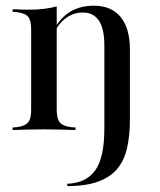

<svg xmlns="http://www.w3.org/2000/svg" viewBox="-20 -447 549 660"><path d="M131.5 -2.4Q103.2 -2.4 78.2 -1.6Q53.2 -0.8 23.4 0V-8.9L36.3 -9.7Q64.5 -12.9 75.8 -25.4Q87.1 -37.9 87.1 -68.5V-207.3H175V-68.5Q175 -37.9 186.3 -25.4Q197.6 -12.9 225.8 -9.7L239.5 -8.9V0Q208.9 -0.8 183.9 -1.6Q158.9 -2.4 131.5 -2.4ZM87.1 -207.3V-346.8Q87.1 -377.4 76.2 -389.9Q65.3 -402.4 34.7 -405.6L23.4 -406.5V-415.3Q41.9 -414.5 54.4 -414.1Q66.9 -413.7 79 -413.7Q106.5 -413.7 130.6 -416.5Q154.8 -419.4 175 -425V-415.3V-207.3ZM338.7 -207.3V-291.1Q338.7 -347.6 320.2 -375.8Q301.6 -404 264.5 -404Q229 -404 200.8 -380.2Q172.6 -356.5 153.2 -307.3L150.8 -312.1Q172.6 -371 210.1 -399.2Q247.6 -427.4 302.4 -427.4Q362.9 -427.4 394.8 -388.3Q426.6 -349.2 426.6 -276.6V-207.3ZM211.3 192.7V184.7Q275.8 182.3 307.3 138.7Q338.7 95.2 338.7 -4.8V-207.3H426.6V-36.3Q426.6 16.9 417.3 59.7Q408.1 102.4 384.3 131.9Q360.5 161.3 318.1 177Q275.8 192.7 211.3 192.7Z"/></svg>

Font: Playfair 144pt SemiCondensed Medium
Style: Regular
Weight: 500
Width: 4
Designer: Claus Eggers Sørensen
Foundry: Claus Eggers Sørensen
Version: Version 2.203